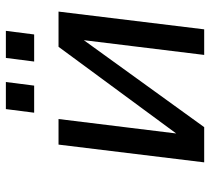

<svg xmlns="http://www.w3.org/2000/svg" viewBox="-50 -648 699 638"><g transform="rotate(-90 299.0 -329.5)"><path d="M195 0 484 -400 435 0H520L579 -484H462L174 -93L222 -484H137L78 0ZM333 -565 345 -659H255L243 -565ZM503 -565 515 -659H425L413 -565Z"/></g></svg>

Font: Gamestation Text
Style: Italic
Weight: 400
Designer: Jonas Hecksher
Foundry: Jonas Hecksher, Playtypeª, e-types AS
Version: Version 1.003